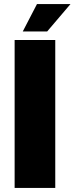

<svg xmlns="http://www.w3.org/2000/svg" viewBox="-20 -925 367 945"><path d="M52 -728H252V0H52ZM92 -770 162 -905H327L212 -770Z"/></svg>

Font: Murecho Thin Black
Style: Regular
Weight: 900
Version: Version 1.010